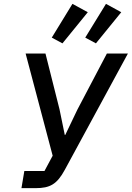

<svg xmlns="http://www.w3.org/2000/svg" viewBox="-20 -976 683 996"><path d="M91.3 0H165.1C239 0 275.6 -19.9 316.4 -95.5L643.5 -698.2H534.4L381.4 -407.3L318.5 -275.9H316.1L288.7 -409.1L215.9 -698.2H112.9L253.2 -168.3L210.6 -88.8H106.2ZM248.6 -780.9 304 -751.1 435.4 -912.6 355.8 -956ZM422.2 -780.9 477.6 -751.1 609 -912.6 529.8 -956Z"/></svg>

Font: Margiela Mono Italic Medium It
Style: Regular
Weight: 500
Designer: Mike Abbink, Paul van der Laan, Pieter van Rosmalen
Foundry: Bold Monday
Version: Version 2.003 2021